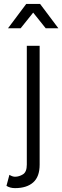

<svg xmlns="http://www.w3.org/2000/svg" viewBox="-20 -743 320 986"><path d="M28.3 154.8Q43.9 164.6 57.1 164.6Q78.1 164.6 97.9 152.3Q117.7 140.1 117.7 102.5V-507.8H183.6V102.5Q183.6 164.6 150.4 193.8Q117.2 223.1 57.1 223.1Q31.7 223.1 13.2 211.4ZM85.9 -597.7H21L114.7 -722.7H186L279.8 -597.7H214.8L150.4 -678.2Z"/></svg>

Font: Giphurs Light
Style: Regular
Weight: 300
Version: Version 0.920; ttfautohint (v1.8.4.7-5d5b)